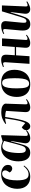

<svg xmlns="http://www.w3.org/2000/svg" viewBox="1489 -2063 589 3607"><g transform="rotate(-90 1783.5 -259.5)"><path d="M320 -532Q364 -532 402 -518Q440 -504 464.5 -475Q489 -446 489 -401Q489 -365 469 -344.5Q449 -324 420 -324Q398 -324 377 -338.5Q356 -353 347 -373L367 -402Q388 -433 387 -458.5Q386 -484 369 -499Q352 -514 326 -514Q280 -514 252 -477Q224 -440 211.5 -376.5Q199 -313 199 -231Q199 -168 208 -120Q217 -72 241 -44.5Q265 -17 309 -17Q359 -17 397.5 -44.5Q436 -72 466 -111L477 -101Q466 -84 440.5 -56.5Q415 -29 371.5 -7.5Q328 14 264 14Q162 14 101 -49.5Q40 -113 40 -231Q40 -287 56.5 -341Q73 -395 106.5 -438Q140 -481 193.5 -506.5Q247 -532 320 -532Z M1034 -76Q1033 -54 1038 -43Q1043 -32 1061 -32Q1079 -32 1097.5 -43Q1116 -54 1130 -64L1140 -51Q1130 -41 1107 -25.5Q1084 -10 1054 2Q1024 14 991 14Q941 14 914.5 -16.5Q888 -47 898 -103L938 -344L930 -345L886 -183Q876 -145 864.5 -109.5Q853 -74 835.5 -46Q818 -18 790 -2Q762 14 719 14Q661 14 625.5 -15.5Q590 -45 573 -95Q556 -145 556 -206Q556 -297 586 -370.5Q616 -444 673 -488Q730 -532 811 -532Q848 -532 879.5 -522.5Q911 -513 932 -504L1036 -534L1048 -524ZM774 -69Q801 -69 818.5 -87Q836 -105 850.5 -146.5Q865 -188 883 -258L940 -478Q912 -493 886.5 -501.5Q861 -510 837 -510Q778 -510 747 -431Q716 -352 712 -205Q711 -135 725 -102Q739 -69 774 -69Z M1258 -452Q1300 -484 1353.5 -507Q1407 -530 1482 -530Q1548 -530 1587 -511.5Q1626 -493 1640 -458L1627 -78Q1627 -57 1630 -47Q1633 -37 1651 -37Q1668 -37 1685 -46Q1702 -55 1716 -65L1725 -52Q1711 -39 1685.5 -23.5Q1660 -8 1630 3Q1600 14 1572 14Q1520 14 1499 -11Q1478 -36 1481 -84L1504 -440Q1480 -449 1449.5 -452.5Q1419 -456 1390 -457Q1382 -405 1372 -345.5Q1362 -286 1351 -231Q1340 -176 1329 -135Q1308 -60 1281 -23Q1254 14 1214 14Q1182 14 1161.5 -8Q1141 -30 1141 -61Q1141 -88 1157.5 -110.5Q1174 -133 1196 -145L1274 -80Q1284 -93 1292.5 -115.5Q1301 -138 1309 -165Q1322 -211 1335.5 -286.5Q1349 -362 1362 -458Q1341 -457 1314 -452Q1287 -447 1266 -439Z M2003 14Q1924 14 1871 -18Q1818 -50 1792 -107Q1766 -164 1766 -239Q1766 -317 1793 -384Q1820 -451 1880.5 -491.5Q1941 -532 2040 -532Q2156 -532 2216 -464.5Q2276 -397 2276 -281Q2276 -224 2261 -171Q2246 -118 2214 -76.5Q2182 -35 2130 -10.5Q2078 14 2003 14ZM2014 -7Q2058 -7 2080 -40.5Q2102 -74 2110 -135.5Q2118 -197 2118 -281Q2118 -400 2101.5 -457Q2085 -514 2031 -514Q1994 -514 1971 -487Q1948 -460 1937.5 -398.5Q1927 -337 1927 -236Q1927 -117 1945.5 -62Q1964 -7 2014 -7Z M2703 -252H2548L2531 0H2388L2418 -449Q2421 -496 2393 -496Q2373 -496 2334 -481L2327 -498Q2348 -508 2386 -520Q2424 -532 2458 -532Q2517 -532 2539.5 -506.5Q2562 -481 2559 -426Q2557 -387 2554.5 -350Q2552 -313 2549 -276H2705L2723 -516H2866L2837 -78Q2835 -57 2839 -47Q2843 -37 2860 -37Q2877 -37 2894.5 -46Q2912 -55 2925 -65L2935 -52Q2920 -39 2895 -23.5Q2870 -8 2840 3Q2810 14 2781 14Q2729 14 2707.5 -11Q2686 -36 2690 -84Z M2948 -490Q2974 -506 3014.5 -519Q3055 -532 3097 -532Q3198 -532 3189 -435L3161 -144Q3157 -99 3162 -78.5Q3167 -58 3192 -58Q3215 -58 3231.5 -80Q3248 -102 3263 -151L3374 -518H3485L3466 -76Q3465 -55 3469.5 -45Q3474 -35 3490 -35Q3515 -35 3553 -58L3562 -44Q3549 -34 3524.5 -20.5Q3500 -7 3471 3.5Q3442 14 3416 14Q3371 14 3347 -15Q3323 -44 3330 -99L3360 -352L3353 -353L3288 -144Q3263 -63 3230.5 -24Q3198 15 3132 15Q3068 15 3037 -29Q3006 -73 3015 -170L3041 -451Q3043 -473 3038.5 -484Q3034 -495 3018 -495Q3001 -495 2985 -488.5Q2969 -482 2956 -474Z"/></g></svg>

Font: Literata 72pt
Style: Bold Italic
Weight: 700
Italic angle: -2°
Designer: Latin by Veronika Burian and Jose Scaglione. Greek by Irene Vlachou. Cyrillic by Vera Evstafieva
Foundry: TypeTogether
Version: Version 3.002